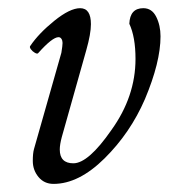

<svg xmlns="http://www.w3.org/2000/svg" viewBox="-20 -436 412 469"><path d="M110.8 13.2Q87.9 13.2 74 -3.7Q60.1 -20.5 60.1 -43Q60.1 -61.5 63 -71.8L129.9 -307.1Q132.8 -324.7 132.8 -331.1Q132.8 -336.9 130.1 -341.1Q127.4 -345.2 123 -345.2Q107.9 -345.2 73.2 -306.2Q71.3 -303.7 65.4 -306.9Q59.6 -310.1 55.4 -315.7Q51.3 -321.3 54.2 -324.2Q74.7 -354.5 112.8 -385.3Q150.9 -416 175.8 -416Q202.1 -416 202.1 -377Q202.1 -353.5 190.9 -314L130.9 -101.1Q126 -82.5 126 -70.8Q126 -37.1 159.2 -37.1Q195.8 -37.1 252 -118.2Q311 -200.2 311 -292Q311 -345.7 295.9 -377.9Q297.4 -416 330.1 -416Q351.1 -416 361.6 -395Q372.1 -374 372.1 -347.2Q372.1 -284.2 334 -193.8Q298.3 -111.3 235.4 -49.1Q172.4 13.2 110.8 13.2Z"/></svg>

Font: Junicode SmCond
Style: Italic
Weight: 400
Width: 4
Italic angle: -11°
Designer: Peter S. Baker
Version: Version 2.206